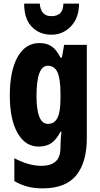

<svg xmlns="http://www.w3.org/2000/svg" viewBox="-20 -797 551 1057"><path d="M197 -560Q236 -560 263 -542.5Q290 -525 313 -480H321L333 -550H458V-37Q458 96 400 168Q342 240 214 240Q168 240 130.5 230Q93 220 59 200V74Q101 96 137.5 106Q174 116 210 116Q257 116 285 93Q313 70 313 14V6Q313 -11 314.5 -33Q316 -55 318 -72H313Q291 -29 263 -9.5Q235 10 193 10Q119 10 76.5 -65Q34 -140 34 -271Q34 -407 77 -483.5Q120 -560 197 -560ZM243 -435Q181 -435 181 -269Q181 -115 244 -115Q280 -115 296.5 -148.5Q313 -182 313 -254V-282Q313 -363 296.5 -399Q280 -435 243 -435ZM415 -777Q415 -699 371 -652.5Q327 -606 263 -606Q197 -606 155 -649.5Q113 -693 113 -777H199Q204 -708 263 -708Q293 -708 310.5 -723.5Q328 -739 329 -777Z"/></svg>

Font: Noto Sans Hebrew ExtraCondensed ExtraBold
Style: Regular
Weight: 800
Width: 2
Designer: Monotype Design Team
Foundry: Monotype Imaging Inc.
Version: Version 2.004; ttfautohint (v1.8.4.7-5d5b)